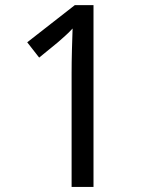

<svg xmlns="http://www.w3.org/2000/svg" viewBox="-20 -734 591 754"><path d="M347.2 0H261.2V-445.8Q261.2 -466.8 261.5 -490.7Q261.7 -514.6 262.5 -538.3Q263.2 -562 263.9 -583.7Q264.6 -605.5 265.1 -622.1Q256.8 -613.3 250.5 -606.9Q244.1 -600.6 237.5 -594.7Q231 -588.9 223.6 -582.3Q216.3 -575.7 206.1 -566.9L133.8 -507.8L86.9 -567.9L273.9 -713.9H347.2Z"/></svg>

Font: Noto Sans Cham
Style: Regular
Weight: 400
Designer: Danh Hong
Foundry: Danh Hong
Version: Version 1.02